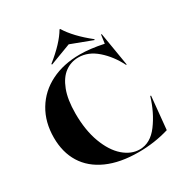

<svg xmlns="http://www.w3.org/2000/svg" viewBox="-215 -1083 1173 1248"><g transform="rotate(-30 371.5 -459.5)"><path d="M31 -342Q31 -458 83.5 -545.5Q136 -633 230 -680Q324 -727 447 -727Q524 -727 623 -706L632 -770H637L679 -518H674Q632 -602 567.5 -658.5Q503 -715 429 -715Q373 -715 328.5 -682.5Q284 -650 257.5 -581Q231 -512 231 -408Q231 -282 266 -188.5Q301 -95 357.5 -46Q414 3 478 3Q558 3 617.5 -77Q677 -157 709 -264H715L691 -18Q582 15 462 15Q324 15 227 -28.5Q130 -72 80.5 -152Q31 -232 31 -342ZM259 -760 256 -765Q369 -855 415 -934H420Q470 -852 580 -765L577 -760L418 -820Z"/></g></svg>

Font: Nyght Serif Bold
Style: Regular
Weight: 700
Designer: Maksym Kobuzan
Version: Version 0.410